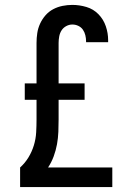

<svg xmlns="http://www.w3.org/2000/svg" viewBox="-20 -763 540 783"><path d="M62 0V-80Q82 -98 96 -121Q110 -144 118 -170Q126 -196 127.5 -223Q129 -250 129 -276V-356H81V-423H129V-588Q129 -608 132 -628Q135 -648 143.5 -666.5Q152 -685 165.5 -700.5Q179 -716 197 -725.5Q215 -735 235 -739Q255 -743 275 -743Q304 -743 332.5 -734.5Q361 -726 381.5 -705Q402 -684 411.5 -656Q421 -628 421 -599Q421 -597 421 -595Q421 -593 421 -591H331Q331 -592 331 -593Q331 -594 331 -595Q331 -607 328 -619.5Q325 -632 318 -642Q311 -652 299.5 -657.5Q288 -663 275 -663Q262 -663 250 -656.5Q238 -650 231 -639Q224 -628 221.5 -614.5Q219 -601 219 -588V-423H325V-356H219V-276Q219 -251 218 -225.5Q217 -200 212.5 -175Q208 -150 199 -125.5Q190 -101 176 -80H438V0Z"/></svg>

Font: iosevka_custom_sans_ss08 Md
Style: Regular
Weight: 500
Designer: Belleve Invis
Foundry: Belleve Invis
Version: Version 10.3.0; ttfautohint (v1.8.3)